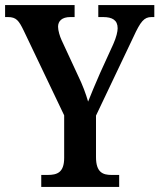

<svg xmlns="http://www.w3.org/2000/svg" viewBox="-21 -734 626 754"><path d="M141 0H447V-47H417C384 -47 356 -56 356 -117V-280L503 -589C531 -650 545 -667 574 -667H585V-714H365V-667H384C420 -667 441 -655 441 -623C441 -610 436 -588 424 -561L372 -447C353 -404 337 -365 325 -335C316 -366 304 -399 285 -438L221 -576C214 -591 207 -614 207 -629C207 -651 222 -667 255 -667H272V-714H-1V-667H10C43 -667 53 -653 72 -614L231 -281V-114C231 -56 203 -47 166 -47H141Z"/></svg>

Font: Noto Serif Bengali Condensed SemiBold
Style: Regular
Weight: 600
Width: 3
Designer: Juan Bruce, Universal Thirst, Indian Type Foundry and the Monotype Design Team.
Foundry: Monotype Imaging Inc.
Version: Version 2.003